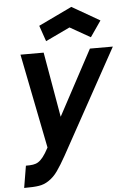

<svg xmlns="http://www.w3.org/2000/svg" viewBox="-67 -874 782 1172"><g transform="rotate(-5 323.5 -288.0)"><path d="M393.5 -702 244 -631 210.5 -728 415.5 -826 585.5 -728 518.5 -631ZM647 -562.5 295 76Q264 131.5 239.5 166Q215 201 182.5 222Q154.5 240.5 123 245Q93.5 250 32.5 250L55 115.5Q68.5 115.5 79.2 115Q90 114.5 98.8 113Q107.5 111.5 115 109Q122.5 106.5 130 102Q138 97 145.5 90Q153 83 161 72.8Q169 62.5 177.5 49Q186 35.5 196 16.5L81 -562.5H223L292.5 -163.5L506.5 -562.5Z"/></g></svg>

Font: Russisch Sans ExtraBold
Style: Italic
Weight: 800
Width: 4
Italic angle: -10°
Designer: Michael Sharanda (font) & Cristiano Sobral (main changes)
Foundry: Michael Sharanda
Version: Version 2.00;September 8, 2020;FontCreator 13.0.0.2681 64-bi